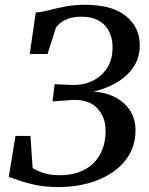

<svg xmlns="http://www.w3.org/2000/svg" viewBox="-20 -771 622 800"><path d="M224.5 8.5Q171.5 8.5 131 0.2Q90.5 -8 62.2 -18.2Q34 -28.5 16.5 -33.5L44.5 -204.5H107L116 -70.5Q128 -63.5 143.2 -56.8Q158.5 -50 179.2 -45.5Q200 -41 228 -41Q289.5 -41 332.2 -64Q375 -87 397.5 -128.5Q420 -170 420 -226Q420 -281.5 387 -318.2Q354 -355 288.5 -355L199 -348.5L207.5 -420L282.5 -417Q325.5 -415.5 363.2 -433Q401 -450.5 425 -485.8Q449 -521 449 -573Q449 -631.5 415.5 -666.5Q382 -701.5 319 -701.5Q279.5 -701.5 252.8 -688.5Q226 -675.5 213 -655.5L178 -546H104L129 -719Q156 -721 185.5 -728.8Q215 -736.5 251.8 -743.8Q288.5 -751 335.5 -751Q447 -751 504.8 -704Q562.5 -657 562.5 -582.5Q562.5 -540 545.2 -507.2Q528 -474.5 499.8 -451Q471.5 -427.5 437.5 -412.2Q403.5 -397 369.5 -389.5Q421.5 -386 460.8 -365.2Q500 -344.5 522.2 -309.8Q544.5 -275 544.5 -228Q544.5 -172 519.5 -128.2Q494.5 -84.5 450.2 -54Q406 -23.5 348.2 -7.5Q290.5 8.5 224.5 8.5Z"/></svg>

Font: Merriweather 36pt Medium
Style: Italic
Weight: 500
Italic angle: -7.8°
Version: Version 2.101